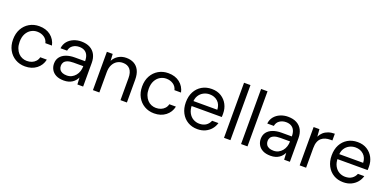

<svg xmlns="http://www.w3.org/2000/svg" viewBox="-8 -1533 4749 2358"><g transform="rotate(20 2366.5 -354.0)"><path d="M297 12Q226 12 169.5 -21Q113 -54 80.5 -113Q48 -172 48 -250Q48 -329 80.5 -388Q113 -447 169.5 -480Q226 -513 297 -513Q387 -513 446.5 -466.5Q506 -420 523 -342H437Q426 -389 387 -415Q348 -441 296 -441Q254 -441 217 -419.5Q180 -398 157 -355.5Q134 -313 134 -250Q134 -204 147.5 -168Q161 -132 183.5 -107.5Q206 -83 235.5 -71Q265 -59 296 -59Q331 -59 360 -70.5Q389 -82 409.5 -104.5Q430 -127 437 -158H523Q507 -82 446.5 -35Q386 12 297 12Z M805 12Q743 12 702.5 -9Q662 -30 642 -65.5Q622 -101 622 -143Q622 -194 648.5 -229Q675 -264 723.5 -282.5Q772 -301 837 -301H971Q971 -348 956.5 -379Q942 -410 914 -426Q886 -442 846 -442Q798 -442 762.5 -417.5Q727 -393 719 -347H633Q639 -400 669.5 -437Q700 -474 747 -493.5Q794 -513 846 -513Q915 -513 961.5 -487.5Q1008 -462 1031.5 -416.5Q1055 -371 1055 -309V0H980L975 -89Q965 -68 949.5 -49.5Q934 -31 913.5 -17.5Q893 -4 866 4Q839 12 805 12ZM818 -59Q854 -59 882 -73.5Q910 -88 930.5 -113Q951 -138 961 -169.5Q971 -201 971 -234V-236H844Q796 -236 766 -224.5Q736 -213 723 -193Q710 -173 710 -147Q710 -120 722.5 -100Q735 -80 759 -69.5Q783 -59 818 -59Z M1183 0V-501H1259L1264 -412Q1288 -459 1333 -486Q1378 -513 1435 -513Q1493 -513 1536 -489.5Q1579 -466 1603 -418Q1627 -370 1627 -297V0H1543V-288Q1543 -364 1510 -402.5Q1477 -441 1416 -441Q1373 -441 1339.5 -420Q1306 -399 1286.5 -360Q1267 -321 1267 -264V0Z M1984 12Q1913 12 1856.5 -21Q1800 -54 1767.5 -113Q1735 -172 1735 -250Q1735 -329 1767.5 -388Q1800 -447 1856.5 -480Q1913 -513 1984 -513Q2074 -513 2133.5 -466.5Q2193 -420 2210 -342H2124Q2113 -389 2074 -415Q2035 -441 1983 -441Q1941 -441 1904 -419.5Q1867 -398 1844 -355.5Q1821 -313 1821 -250Q1821 -204 1834.5 -168Q1848 -132 1870.5 -107.5Q1893 -83 1922.5 -71Q1952 -59 1983 -59Q2018 -59 2047 -70.5Q2076 -82 2096.5 -104.5Q2117 -127 2124 -158H2210Q2194 -82 2133.5 -35Q2073 12 1984 12Z M2550 12Q2479 12 2424 -20.5Q2369 -53 2337.5 -112.5Q2306 -172 2306 -250Q2306 -330 2337 -388.5Q2368 -447 2423.5 -480Q2479 -513 2552 -513Q2625 -513 2677 -480Q2729 -447 2756.5 -394Q2784 -341 2784 -278Q2784 -268 2784 -256.5Q2784 -245 2783 -231H2369V-296H2701Q2698 -365 2655.5 -403.5Q2613 -442 2550 -442Q2507 -442 2470 -422.5Q2433 -403 2410.5 -366Q2388 -329 2388 -273V-245Q2388 -184 2411 -142Q2434 -100 2471 -79.5Q2508 -59 2550 -59Q2602 -59 2636.5 -82.5Q2671 -106 2687 -147H2770Q2757 -101 2727 -65.5Q2697 -30 2652.5 -9Q2608 12 2550 12Z M2896 0V-720H2980V0Z M3119 0V-720H3203V0Z M3507 12Q3445 12 3404.5 -9Q3364 -30 3344 -65.5Q3324 -101 3324 -143Q3324 -194 3350.5 -229Q3377 -264 3425.5 -282.5Q3474 -301 3539 -301H3673Q3673 -348 3658.5 -379Q3644 -410 3616 -426Q3588 -442 3548 -442Q3500 -442 3464.5 -417.5Q3429 -393 3421 -347H3335Q3341 -400 3371.5 -437Q3402 -474 3449 -493.5Q3496 -513 3548 -513Q3617 -513 3663.5 -487.5Q3710 -462 3733.5 -416.5Q3757 -371 3757 -309V0H3682L3677 -89Q3667 -68 3651.5 -49.5Q3636 -31 3615.5 -17.5Q3595 -4 3568 4Q3541 12 3507 12ZM3520 -59Q3556 -59 3584 -73.5Q3612 -88 3632.5 -113Q3653 -138 3663 -169.5Q3673 -201 3673 -234V-236H3546Q3498 -236 3468 -224.5Q3438 -213 3425 -193Q3412 -173 3412 -147Q3412 -120 3424.5 -100Q3437 -80 3461 -69.5Q3485 -59 3520 -59Z M3885 0V-501H3961L3968 -405Q3984 -439 4010.5 -463Q4037 -487 4074 -500Q4111 -513 4158 -513V-425H4131Q4098 -425 4068.5 -416.5Q4039 -408 4016.5 -389Q3994 -370 3981.5 -337.5Q3969 -305 3969 -256V0Z M4456 12Q4385 12 4330 -20.5Q4275 -53 4243.5 -112.5Q4212 -172 4212 -250Q4212 -330 4243 -388.5Q4274 -447 4329.5 -480Q4385 -513 4458 -513Q4531 -513 4583 -480Q4635 -447 4662.5 -394Q4690 -341 4690 -278Q4690 -268 4690 -256.5Q4690 -245 4689 -231H4275V-296H4607Q4604 -365 4561.5 -403.5Q4519 -442 4456 -442Q4413 -442 4376 -422.5Q4339 -403 4316.5 -366Q4294 -329 4294 -273V-245Q4294 -184 4317 -142Q4340 -100 4377 -79.5Q4414 -59 4456 -59Q4508 -59 4542.5 -82.5Q4577 -106 4593 -147H4676Q4663 -101 4633 -65.5Q4603 -30 4558.5 -9Q4514 12 4456 12Z"/></g></svg>

Font: DM Sans 18pt
Style: Regular
Weight: 400
Designer: Colophon Foundry, Jonny Pinhorn
Foundry: Colophon Foundry
Version: Version 4.004;gftools[0.9.30]